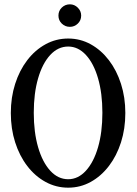

<svg xmlns="http://www.w3.org/2000/svg" viewBox="-20 -854 631 887"><path d="M295 13Q239 13 190.5 -13.5Q142 -40 106 -87Q70 -134 50 -196.5Q30 -259 30 -332Q30 -404 50 -466.5Q70 -529 106 -576Q142 -623 190.5 -649.5Q239 -676 295 -676Q351 -676 399 -649.5Q447 -623 483 -576Q519 -529 539 -466.5Q559 -404 559 -332Q559 -259 539 -196.5Q519 -134 483 -87Q447 -40 399 -13.5Q351 13 295 13ZM295 -26Q341 -26 377 -65.5Q413 -105 433 -174Q453 -243 453 -333Q453 -423 433 -492Q413 -561 377 -600Q341 -639 295 -639Q248 -639 212 -600Q176 -561 156 -492Q136 -423 136 -333Q136 -243 156 -174Q176 -105 212 -65.5Q248 -26 295 -26ZM303 -730Q281 -730 265.5 -745Q250 -760 250 -782Q250 -804 265.5 -819Q281 -834 303 -834Q324 -834 339.5 -818.5Q355 -803 355 -782Q355 -760 339.5 -745Q324 -730 303 -730Z"/></svg>

Font: Junicode Two Beta Condensed Medium
Style: Regular
Weight: 500
Width: 3
Designer: Peter S. Baker
Foundry: Briery Creek Software
Version: Version 1.053; ttfautohint (v1.8.4)